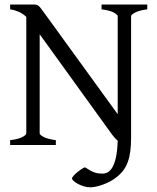

<svg xmlns="http://www.w3.org/2000/svg" viewBox="-20 -635 689 841"><path d="M24.4 0V-21Q60.5 -25.4 77.9 -34.7Q95.2 -43.9 95.2 -50.8V-561Q79.1 -576.2 61.3 -583.7Q43.5 -591.3 24.4 -594.2V-615.2H127.9Q135.3 -615.2 139.9 -614Q144.5 -612.8 149.4 -608.9Q154.3 -605 159.9 -597.4Q165.5 -589.8 174.8 -577.1L495.6 -134.8V-564Q495.6 -569.8 479.7 -579.3Q463.9 -588.9 424.8 -594.2V-615.2H625V-594.2Q589.8 -589.4 572 -580.1Q554.2 -570.8 554.2 -564V-31.7Q554.2 1.5 550.8 27.3Q547.4 53.2 540 73.7Q532.7 94.2 520.8 110.4Q508.8 126.5 491.2 140.6Q478 151.4 462.2 159.7Q446.3 168 430.2 173.8Q414.1 179.7 399.7 182.6Q385.3 185.5 376 185.5Q361.3 185.5 346.7 180.9Q332 176.3 320.8 170.2Q309.6 164.1 302.5 157.5Q295.4 150.9 295.4 146.5Q295.4 142.6 301.8 135.3Q308.1 127.9 316.9 120.6Q325.7 113.3 335.4 106.7Q345.2 100.1 352.1 97.7Q365.7 106.4 376 112.1Q386.2 117.7 395 120.6Q403.8 123.5 411.9 124.5Q419.9 125.5 429.2 125.5Q440.9 125.5 452.1 119.4Q463.4 113.3 472.7 97.4Q481.9 81.5 488 53.5Q494.1 25.4 495.6 -18.6L483.9 -29.8Q478 -36.1 471.7 -44.4L153.8 -484.9V-50.8Q153.8 -44.9 170.2 -35.6Q186.5 -26.4 224.6 -21V0Z"/></svg>

Font: Gentium Plus Am
Style: Regular
Weight: 400
Designer: J. Victor Gaultney, Annie Olsen, Iska Routamaa, Becca Hirsbrunner
Foundry: SIL International
Version: Version 5.000